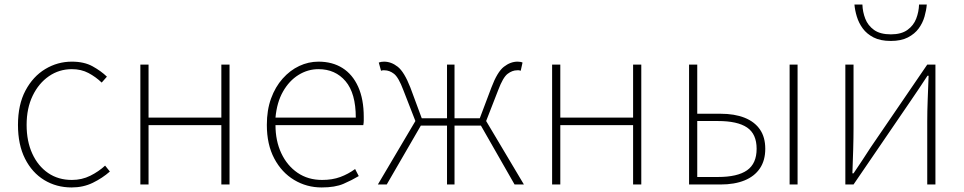

<svg xmlns="http://www.w3.org/2000/svg" viewBox="-20 -811 4237 844"><path d="M295 13Q228 13 174.5 -19.5Q121 -52 90 -113.5Q59 -175 59 -262Q59 -351 92 -413Q125 -475 179 -507.5Q233 -540 296 -540Q350 -540 387 -519.5Q424 -499 450 -474L427 -448Q401 -473 369 -490Q337 -507 296 -507Q240 -507 195 -476Q150 -445 123.5 -390Q97 -335 97 -262Q97 -190 122 -135.5Q147 -81 191.5 -50.5Q236 -20 296 -20Q340 -20 377 -38.5Q414 -57 442 -83L463 -57Q430 -28 388 -7.5Q346 13 295 13Z M597 0V-527H633V-294H953V-527H989V0H953V-261H633V0Z M1394 13Q1328 13 1273 -20Q1218 -53 1185.5 -114.5Q1153 -176 1153 -262Q1153 -327 1171.5 -378Q1190 -429 1222.5 -465.5Q1255 -502 1295.5 -521Q1336 -540 1380 -540Q1441 -540 1485.5 -512Q1530 -484 1554.5 -429.5Q1579 -375 1579 -297Q1579 -289 1579 -280.5Q1579 -272 1577 -261H1191Q1191 -192 1216.5 -137.5Q1242 -83 1288 -51.5Q1334 -20 1396 -20Q1441 -20 1476 -33Q1511 -46 1541 -68L1557 -37Q1527 -19 1490 -3Q1453 13 1394 13ZM1191 -294H1544Q1544 -401 1499 -454Q1454 -507 1380 -507Q1333 -507 1292 -481.5Q1251 -456 1224 -408.5Q1197 -361 1191 -294Z M1641 0 1806 -279 1753 -415Q1732 -471 1712 -486.5Q1692 -502 1670 -502Q1665 -502 1662.5 -502Q1660 -502 1655 -500L1645 -536Q1655 -540 1668 -540Q1700 -540 1728.5 -517.5Q1757 -495 1784 -426L1834 -291H1945V-527H1978V-291H2089L2140 -426Q2166 -495 2195 -517.5Q2224 -540 2255 -540Q2269 -540 2277 -536L2269 -500Q2264 -502 2261.5 -502Q2259 -502 2253 -502Q2232 -502 2211.5 -486.5Q2191 -471 2170 -415L2117 -279L2283 0H2242L2094 -259H1978V0H1945V-259H1830L1680 0Z M2407 0V-527H2443V-294H2763V-527H2799V0H2763V-261H2443V0Z M3009 0V-527H3045V-311H3147Q3209 -311 3253 -293.5Q3297 -276 3320.5 -242Q3344 -208 3344 -157Q3344 -106 3320.5 -71Q3297 -36 3253 -18Q3209 0 3147 0ZM3045 -33H3136Q3222 -33 3264 -62.5Q3306 -92 3306 -157Q3306 -222 3264 -250.5Q3222 -279 3136 -279H3045ZM3451 0V-527H3486V0Z M3696 0V-527H3732V-249Q3732 -206 3730.5 -154Q3729 -102 3727 -49H3732Q3749 -74 3770.5 -106.5Q3792 -139 3808 -164L4056 -527H4092V0H4056V-277Q4056 -321 4058 -373Q4060 -425 4062 -478H4057Q4041 -453 4019 -420.5Q3997 -388 3980 -363L3732 0ZM3896 -631Q3850 -631 3820 -646.5Q3790 -662 3772.5 -686Q3755 -710 3746.5 -738Q3738 -766 3736 -791H3771Q3772 -759 3783.5 -729Q3795 -699 3822 -679.5Q3849 -660 3896 -660Q3942 -660 3969 -679.5Q3996 -699 4007.5 -729Q4019 -759 4020 -791H4054Q4052 -766 4044 -738Q4036 -710 4018.5 -686Q4001 -662 3971 -646.5Q3941 -631 3896 -631Z"/></svg>

Font: Noto Sans TC
Style: Regular
Weight: 100
Designer: Ryoko NISHIZUKA 西塚涼子 (kana, bopomofo & ideographs); Paul D. Hunt (Latin, Greek & Cyrillic); Sandoll Communications 산돌커뮤니
Foundry: Adobe
Version: Version 2.004;hotconv 1.0.118;makeotfexe 2.5.65603